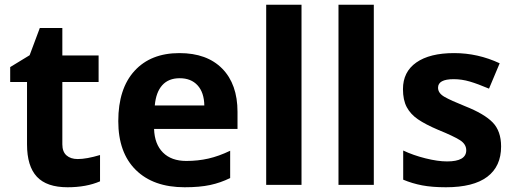

<svg xmlns="http://www.w3.org/2000/svg" viewBox="-20 -780 2172 810"><path d="M94 -171V-434H23V-497L105 -547L148 -662H243V-546H396V-434H243V-171Q243 -140 260.5 -124.5Q278 -109 308 -109Q345 -109 402 -126V-15Q344 10 265 10Q177 10 135.5 -34.5Q94 -79 94 -171Z M479 -269Q479 -406 547.5 -481Q616 -556 737 -556Q853 -556 917.5 -490.5Q982 -425 982 -308V-236H630Q632 -172 667.5 -136.5Q703 -101 766 -101Q815 -101 859 -111Q903 -121 951 -144V-29Q911 -9 866.5 0.5Q822 10 759 10Q627 10 553 -63Q479 -136 479 -269ZM842 -335Q841 -390 813.5 -420Q786 -450 738 -450Q691 -450 664.5 -420.5Q638 -391 633 -335Z M1103 -760H1252V0H1103Z M1408 -760H1557V0H1408Z M1681 -22V-145Q1723 -125 1775 -112Q1827 -99 1866 -99Q1947 -99 1947 -146Q1947 -172 1920 -189Q1893 -206 1829 -232Q1775 -255 1743.5 -276.5Q1712 -298 1696 -328Q1680 -358 1680 -404Q1680 -477 1736.5 -516.5Q1793 -556 1896 -556Q1996 -556 2088 -513L2043 -406Q1996 -426 1962 -436Q1928 -446 1894 -446Q1828 -446 1828 -410Q1828 -387 1855 -371.5Q1882 -356 1942 -332Q2023 -300 2058.5 -263.5Q2094 -227 2094 -162Q2094 -78 2035.5 -34Q1977 10 1861 10Q1803 10 1761 2Q1719 -6 1681 -22Z"/></svg>

Font: OpenSansMMV
Style: Bold
Weight: 700
Foundry: Ascender Corporation
Version: Version 4.001